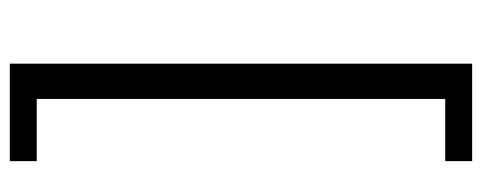

<svg xmlns="http://www.w3.org/2000/svg" viewBox="-316 -501 984 392"><g transform="rotate(90 176.0 -305.0)"><path d="M110 -777H309V-722H182V112H309V167H110Z"/></g></svg>

Font: Nebula Sans Medium
Style: Regular
Weight: 500
Designer: Paul D. Hunt for Adobe (as Source Sans)
Foundry: Nebula Entertainment & Broadcasting LLC
Version: Version 1.010